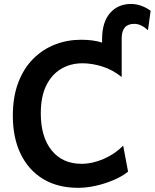

<svg xmlns="http://www.w3.org/2000/svg" viewBox="-20 -923 770 956"><path d="M730 -869.1 716.8 -772.5Q701.2 -787.1 683.8 -795.7Q666.5 -804.2 648.4 -804.2Q585.9 -804.2 585.9 -731.9V-539.6Q539.6 -576.2 489 -592Q438.5 -607.9 390.6 -607.9Q331.5 -607.9 284.4 -580.1Q237.3 -552.2 210.2 -497.1Q183.1 -441.9 183.1 -358.9Q183.1 -241.2 237.1 -174.3Q291 -107.4 385.7 -107.4Q440.9 -107.4 497.1 -132.1Q553.2 -156.7 593.3 -197.8L617.7 -68.4Q587.9 -44.4 545.4 -26.4Q502.9 -8.3 456.8 2Q410.6 12.2 368.7 12.2Q267.6 12.2 194.8 -31.7Q122.1 -75.7 83 -156.2Q43.9 -236.8 43.9 -346.7Q43.9 -440.9 71 -512Q98.1 -583 145.5 -630.4Q192.9 -677.7 254.2 -701.4Q315.4 -725.1 383.3 -725.1Q445.3 -725.1 488.3 -710.9V-727.5Q488.3 -812.5 527.8 -857.9Q567.4 -903.3 632.3 -903.3Q659.7 -903.3 685.8 -893.3Q711.9 -883.3 730 -869.1Z"/></svg>

Font: Andika
Style: Bold
Weight: 700
Designer: Victor Gaultney, Annie Olsen, Julie Remington, Don Collingsworth, Eric Hays, Becca Hirsbrunner
Foundry: SIL International
Version: Version 6.101